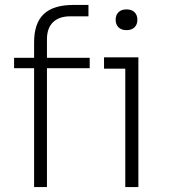

<svg xmlns="http://www.w3.org/2000/svg" viewBox="-20 -757 685 777"><path d="M277 -737H338V-691H265Q219 -691 194.5 -667Q170 -643 170 -598V-523H343V-481H170V0H118V-481H37V-523H118V-585Q118 -663 157 -700Q196 -737 277 -737ZM487 -479H401V-525H540V0H487ZM448 -677Q448 -696 459.5 -707.5Q471 -719 492 -719Q513 -719 524.5 -707.5Q536 -696 536 -677Q536 -658 524.5 -646.5Q513 -635 492 -635Q471 -635 459.5 -646.5Q448 -658 448 -677Z"/></svg>

Font: Sora-SIA ExtraLight
Style: Regular
Weight: 200
Designer: Jonathan Barnbrook, Julián Moncada
Foundry: Barnbrook Fonts
Version: Version 2.000